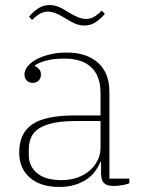

<svg xmlns="http://www.w3.org/2000/svg" viewBox="-20 -728 567 760"><path d="M215 12Q140 12 98 -25Q56 -62 56 -124Q56 -161 68 -188.5Q80 -216 106 -234.5Q132 -253 174 -262Q216 -271 275 -271H378V-359Q378 -427 341.5 -461.5Q305 -496 237 -496Q191 -496 162 -488Q133 -480 118 -469V-467Q128 -462 135 -454Q142 -446 142 -433Q142 -418 133 -409Q124 -400 109 -400Q95 -400 86 -409Q77 -418 77 -434Q77 -450 89.5 -465.5Q102 -481 124 -493Q146 -505 177 -512.5Q208 -520 244 -520Q322 -520 367.5 -480Q413 -440 413 -364V-21H492V-3Q482 2 463.5 5Q445 8 430 8Q403 8 391.5 -3.5Q380 -15 380 -43V-87H377Q370 -69 357.5 -51.5Q345 -34 325.5 -20Q306 -6 278.5 3Q251 12 215 12ZM223 -15Q256 -15 284.5 -24.5Q313 -34 333.5 -51.5Q354 -69 366 -92.5Q378 -116 378 -144V-249H282Q229 -249 193 -241.5Q157 -234 135 -220Q113 -206 103.5 -185Q94 -164 94 -137V-114Q94 -70 127 -42.5Q160 -15 223 -15ZM314 -627Q296 -627 278.5 -634Q261 -641 238 -656Q217 -669 200.5 -675.5Q184 -682 170 -682Q153 -682 138.5 -674Q124 -666 107 -649L95 -662Q115 -685 134 -696.5Q153 -708 176 -708Q194 -708 211.5 -701Q229 -694 252 -679Q273 -666 289.5 -659.5Q306 -653 320 -653Q337 -653 351.5 -661Q366 -669 383 -686L395 -673Q375 -650 356 -638.5Q337 -627 314 -627Z"/></svg>

Font: IBM Plex Serif ExtLt
Style: Regular
Weight: 200
Designer: Mike Abbink, Paul van der Laan, Pieter van Rosmalen
Foundry: Bold Monday
Version: Version 3.001